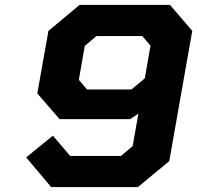

<svg xmlns="http://www.w3.org/2000/svg" viewBox="-20 -757 798 777"><path d="M187 0 86 -120 194 -208 264 -126H470L517 -166L540 -297L507 -275H221L131 -379L176 -632L302 -737H668L758 -632L665 -105L538 0ZM332 -395H512L566 -440L589 -572L556 -611H370L323 -571L299 -434Z"/></svg>

Font: Tomorrow SemiBold
Style: Italic
Weight: 600
Italic angle: -10°
Designer: Tony de Marco, Monica Rizzolli
Foundry: Just in Type
Version: Version 2.002